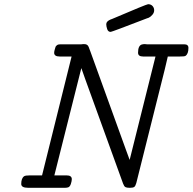

<svg xmlns="http://www.w3.org/2000/svg" viewBox="-20 -894 917 914"><path d="M81.1 -18.1Q81.1 -45.9 95.2 -55.2Q101.1 -59.1 123 -59.1H180.2L320.8 -625H264.2Q238.3 -625 237.8 -642.1Q237.8 -649.9 241.2 -660.2Q243.2 -668 244.6 -671.4Q246.1 -674.8 251.5 -679Q256.8 -683.1 267.1 -683.1H367.2Q368.2 -683.1 372.1 -683.6Q376 -684.1 377 -684.1Q381.8 -684.1 386 -683.6Q390.1 -683.1 393.1 -681.2Q396 -679.2 397.5 -678Q398.9 -676.8 400.9 -672.9Q402.8 -668.9 403.3 -667.5Q403.8 -666 406 -659.9Q408.2 -653.8 409.2 -651.9L579.1 -182.1L597.2 -132.8L720.2 -625H661.1Q637.2 -625 637.2 -643.1Q637.2 -676.3 654.8 -682.1Q662.6 -684.1 668.9 -684.1Q669.9 -684.1 674.1 -683.6Q678.2 -683.1 679.2 -683.1H856.9Q877 -683.1 877 -666Q877 -637.2 862.8 -627.9Q858.9 -625 835.9 -625H778.8L764.2 -563L628.9 -22.9Q625 -8.8 619.4 -4.4Q613.8 0 599.1 0H596.2Q583 0 576.9 -3.4Q570.8 -6.8 565.9 -20L387.2 -513.2Q373 -551.3 367.2 -569.8L238.8 -59.1H296.9Q321.8 -59.1 321.8 -41Q321.8 -32.2 317.4 -18.6Q313 -4.9 304.2 -2Q296.4 0 290 0H113.8Q81.1 0 81.1 -18.1ZM485.8 -778.8Q485.8 -793 507.8 -801.8Q510.7 -802.7 512.2 -803.2Q678.2 -874 685.1 -874Q698.2 -874 706.1 -865.5Q713.9 -856.9 713.9 -845Q713.9 -833 704.8 -823Q695.8 -813 688 -809.6Q680.2 -806.2 678.2 -806.2Q512.2 -742.2 506.8 -742.2Q494.6 -742.2 490.2 -755.6Q485.8 -769 485.8 -778.8Z"/></svg>

Font: CMU Concrete
Style: Italic
Weight: 500
Italic angle: -14.04°
Version: Version 0.7.0